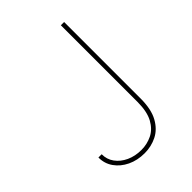

<svg xmlns="http://www.w3.org/2000/svg" viewBox="-213 -831 945 945"><g transform="rotate(-45 260.0 -358.5)"><path d="M383.5 -727.3H406.2V-193.2Q405.9 -119.3 381.2 -74.8Q356.5 -30.2 316.6 -10.1Q276.6 9.9 230.1 9.9Q180 9.9 140.1 -9.2Q100.1 -28.4 76.9 -61.4Q53.6 -94.5 54 -136.4H76.7Q76.3 -100.9 96.6 -73Q116.8 -45.1 151.8 -28.9Q186.8 -12.8 230.1 -12.8Q269.9 -12.8 304.9 -29.8Q339.8 -46.9 361.5 -86.3Q383.2 -125.7 383.5 -193.2Z"/></g></svg>

Font: Inter UI Thin
Style: Regular
Weight: 100
Designer: Rasmus Andersson
Foundry: rsms
Version: 3.2;8d6f07862